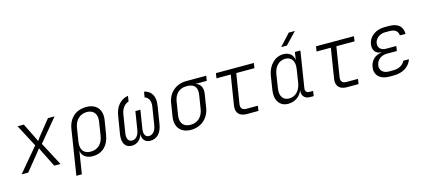

<svg xmlns="http://www.w3.org/2000/svg" viewBox="-68 -1414 4935 2223"><g transform="rotate(-15 2400.0 -302.5)"><path d="M23 0H102L263 -198C274 -211 287 -230 295 -240C299 -230 309 -211 315 -198L414 0H489L341 -280L565 -550H486L335 -362C326 -350 314 -333 308 -323C303 -333 296 -349 290 -362L197 -550H122L262 -284Z M631 180H697L724 8L740 -92C747 -29 797 10 875 10C989 10 1067 -64 1087 -192L1114 -359C1133 -481 1068 -560 948 -560C822 -560 737 -487 716 -359ZM866 -47C782 -47 742 -101 756 -194L782 -357C796 -446 857 -502 938 -502C1019 -502 1062 -446 1047 -357L1022 -194C1007 -101 950 -47 866 -47Z M1342 10C1406 10 1452 -28 1471 -94C1469 -30 1504 10 1566 10C1646 10 1700 -48 1716 -151L1750 -365C1767 -469 1724 -543 1640 -558L1629 -492C1675 -479 1698 -431 1688 -368L1653 -149C1643 -86 1608 -47 1564 -47C1520 -47 1500 -86 1510 -149L1545 -367H1485L1450 -149C1440 -86 1406 -47 1362 -47C1317 -47 1296 -86 1306 -149L1341 -368C1351 -432 1389 -481 1437 -494L1448 -560C1356 -545 1294 -473 1278 -365L1243 -151C1228 -52 1265 10 1342 10Z M2053 10C2175 10 2268 -70 2287 -194L2312 -352C2324 -426 2294 -478 2236 -491H2374L2383 -550H2142C2021 -550 1928 -470 1909 -352L1884 -194C1864 -70 1931 10 2053 10ZM2062 -48C1977 -48 1935 -103 1950 -194L1975 -352C1990 -443 2047 -492 2132 -492C2229 -492 2261 -443 2246 -352L2221 -194C2207 -103 2148 -48 2062 -48Z M2721 0H2862L2871 -60H2730C2685 -60 2663 -87 2670 -133L2727 -490H2945L2954 -550H2499L2490 -490H2661L2604 -133C2591 -49 2634 0 2721 0Z M3307 -645H3375L3509 -785H3435ZM3217 10C3298 10 3365 -36 3390 -108C3380 -45 3415 0 3477 0H3524L3533 -60H3488C3457 -60 3438 -81 3443 -114L3512 -550H3446L3432 -457C3425 -520 3379 -560 3308 -560C3208 -560 3126 -478 3106 -358L3080 -191C3061 -72 3117 10 3217 10ZM3244 -47C3171 -47 3133 -103 3147 -193L3172 -356C3186 -446 3242 -503 3317 -503C3391 -503 3429 -446 3415 -356L3390 -193C3375 -103 3319 -47 3244 -47Z M3921 0H4062L4071 -60H3930C3885 -60 3863 -87 3870 -133L3927 -490H4145L4154 -550H3699L3690 -490H3861L3804 -133C3791 -49 3834 0 3921 0Z M4481 9C4594 9 4671 -43 4700 -127H4632C4611 -81 4563 -50 4491 -50H4439C4370 -50 4329 -93 4338 -151C4347 -211 4399 -255 4468 -255H4589L4598 -313H4476C4413 -313 4379 -350 4387 -404C4395 -458 4450 -500 4513 -500H4567C4636 -500 4666 -469 4670 -421H4738C4737 -507 4686 -559 4576 -559H4522C4416 -559 4334 -497 4320 -411C4309 -340 4342 -291 4411 -287V-283C4335 -278 4281 -223 4269 -148C4255 -55 4317 9 4429 9Z"/></g></svg>

Font: JetBrains Mono ExtraLight
Style: Italic
Weight: 240
Italic angle: -9°
Monospace: yes
Designer: Philipp Nurullin, Konstantin Bulenkov
Foundry: JetBrains
Version: Version 2.305